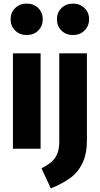

<svg xmlns="http://www.w3.org/2000/svg" viewBox="-20 -828 556 1069"><path d="M218 -721Q218 -683 193 -658Q168 -633 129 -633Q90 -633 64.5 -658Q39 -683 39 -721Q39 -758 64.5 -783Q90 -808 129 -808Q168 -808 193 -783Q218 -758 218 -721ZM206 0H52V-531H206ZM464 -48Q464 29 439 80.5Q414 132 370.5 163.5Q327 195 263 221L211 109Q246 91 266.5 73.5Q287 56 298.5 29Q310 2 310 -42V-531H464ZM476 -721Q476 -683 450.5 -658Q425 -633 386 -633Q347 -633 322 -658Q297 -683 297 -721Q297 -758 322 -783Q347 -808 386 -808Q425 -808 450.5 -783Q476 -758 476 -721Z"/></svg>

Font: Fira Sans Condensed
Style: Bold
Weight: 700
Width: 3
Designer: bBox Type GmbH & Carrois Corporate GbR & Edenspiekermann AG
Foundry: bBox Type GmbH & Carrois Corporate GbR & Edenspiekermann AG
Version: Version 4.301